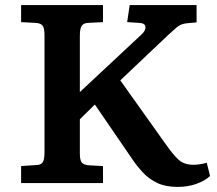

<svg xmlns="http://www.w3.org/2000/svg" viewBox="-20 -720 853 755"><path d="M679 15Q631 15 598.5 -0.5Q566 -16 543 -40.5Q520 -65 501 -93L353 -309L294 -251V-117Q294 -91 301 -81.5Q308 -72 329 -70L385 -67V0H63V-67L122 -71Q139 -71 147 -80.5Q155 -90 155 -121V-582Q155 -608 148 -618.5Q141 -629 119 -630L63 -633V-700H385V-633L326 -630Q308 -629 301 -618Q294 -607 294 -579V-358L535 -583Q553 -599 552 -614Q551 -629 527 -630L480 -633L490 -700H753V-632L710 -628Q698 -626 689.5 -622Q681 -618 670.5 -608.5Q660 -599 641 -582L453 -404L631 -154Q661 -111 682.5 -91.5Q704 -72 741 -72Q752 -72 765.5 -74Q779 -76 793 -80L806 -28Q786 -9 752.5 3Q719 15 679 15Z"/></svg>

Font: Literata 7pt SemiBold
Style: Regular
Weight: 600
Designer: Latin by Veronika Burian and Jose Scaglione. Greek by Irene Vlachou. Cyrillic by Vera Evstafieva.
Foundry: TypeTogether
Version: Version 3.002